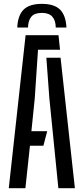

<svg xmlns="http://www.w3.org/2000/svg" viewBox="-20 -984 438 1004"><path d="M25.9 0 113.9 -800H285.9L293.9 -724H178.8L161.7 -468.9L144.2 -297.8H226.8L206.9 -221.8H136.6L112.8 0ZM285.2 0 238.1 -470.1 222.4 -682.2H296.7L371.6 0ZM199 -963.8Q264 -963.8 294.2 -933.5Q324.4 -903.2 327.4 -840H271.5Q271.2 -877.4 253.4 -897Q235.6 -916.6 199 -916.6Q160.1 -916.6 143.6 -896.4Q127.2 -876.2 126.4 -840H70.2Q73.1 -903.6 103.5 -933.7Q133.9 -963.8 199 -963.8Z"/></svg>

Font: Big Shoulders Stencil Text SC Thin
Style: Regular
Weight: 100
Designer: Patric King
Foundry: XO Type Co
Version: Version 2.001